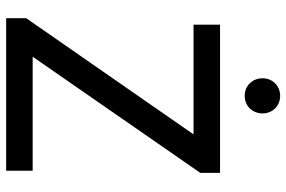

<svg xmlns="http://www.w3.org/2000/svg" viewBox="-173 -756 929 623"><g transform="rotate(90 291.5 -444.5)"><path d="M291 -774C324 -774 348 -799 348 -832C348 -864 324 -889 291 -889C258 -889 234 -864 234 -832C234 -799 258 -774 291 -774ZM39 0H534V-86H164L541 -630V-694H60V-608H416L39 -65Z"/></g></svg>

Font: Outfit
Style: Regular
Weight: 400
Designer: Rodrigo Fuenzalida
Foundry: fragTYPE
Version: Version 1.100;gftools[0.9.27]